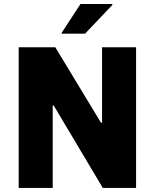

<svg xmlns="http://www.w3.org/2000/svg" viewBox="-20 -919 757 939"><path d="M71.4 0V-688H250.4L473.8 -319H479.1V-688H645.5V0H482.6L242.6 -403.1H237.8V0ZM282 -754.3V-759.3L373.7 -899.5H529.2V-894.5L396 -754.3Z"/></svg>

Font: Saira Thin
Style: Regular
Weight: 100
Designer: Hector Gatti with collaboration of the Omnibus-Type team
Foundry: Omnibus-Type
Version: Version 1.101